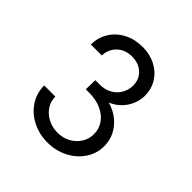

<svg xmlns="http://www.w3.org/2000/svg" viewBox="-135 -993 654 654"><g transform="rotate(45 192.5 -666.0)"><path d="M42 -566.4H95.7Q95.7 -542.5 108.4 -523.9Q121.1 -505.4 142.1 -494.9Q163.1 -484.4 187.5 -484.4Q212.9 -484.4 233.9 -495.6Q254.9 -506.8 267.1 -526.4Q279.3 -545.9 279.3 -569.3Q279.3 -593.8 265.6 -613.8Q252 -633.8 226.6 -645.5Q201.2 -657.2 167 -657.2H151.4L152.3 -702.1H173.8Q198.2 -702.1 217 -712.6Q235.8 -723.1 246.1 -741Q256.3 -758.8 256.8 -779.3Q256.8 -809.6 236.8 -828.6Q216.8 -847.7 183.6 -847.7Q151.9 -847.7 130.9 -828.4Q109.9 -809.1 108.4 -777.3H55.7Q55.7 -811 72.8 -838.4Q89.8 -865.7 119.6 -881.1Q149.4 -896.5 186.5 -896.5Q221.7 -896.5 249.8 -881.8Q277.8 -867.2 293.7 -841.6Q309.6 -815.9 309.6 -784.2Q309.1 -750 289.8 -721.9Q270.5 -693.8 238.8 -680.7Q281.2 -668.5 307.1 -637Q333 -605.5 333 -564.5Q333 -529.3 313.5 -500Q293.9 -470.7 260.5 -453.6Q227.1 -436.5 187.5 -436.5Q147.9 -436.5 114.7 -453.1Q81.5 -469.7 61.8 -499.3Q42 -528.8 42 -566.4Z"/></g></svg>

Font: Reddit Sans Chocolate Light
Style: Regular
Weight: 300
Designer: Stephen Hutchings
Foundry: Reddit
Version: Version 1.013